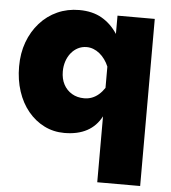

<svg xmlns="http://www.w3.org/2000/svg" viewBox="-53 -584 753 847"><g transform="rotate(5 323.5 -161.0)"><path d="M245 10Q197 10 156 -10.5Q115 -31 84.5 -68Q54 -105 37.5 -155.5Q21 -206 21 -265Q21 -324 39 -373Q57 -422 90 -459Q123 -496 167.5 -516Q212 -536 264 -536Q323 -536 364.5 -512Q406 -488 434 -445V-526H599V214H409V-78Q363 10 245 10ZM319 -150Q337 -150 353 -156Q369 -162 383 -174Q397 -186 409 -204V-298Q402 -315 391.5 -329.5Q381 -344 368 -354.5Q355 -365 340.5 -370.5Q326 -376 311 -376Q290 -376 272.5 -367Q255 -358 242 -342Q229 -326 222 -305Q215 -284 215 -260Q215 -227 228 -202.5Q241 -178 264.5 -164Q288 -150 319 -150Z"/></g></svg>

Font: Raleway Thin Black
Style: Regular
Weight: 900
Version: Version 4.026